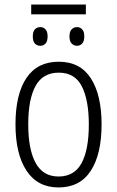

<svg xmlns="http://www.w3.org/2000/svg" viewBox="-20 -813 514 843"><path d="M357 -793V-750H117V-793ZM157 -694Q171 -694 180 -684Q189 -674 189 -653Q189 -632 180 -622Q171 -612 157 -612Q142 -612 133 -622Q124 -632 124 -653Q124 -674 133 -684Q142 -694 157 -694ZM318 -694Q332 -694 341 -684Q350 -674 350 -653Q350 -632 341 -622Q332 -612 318 -612Q304 -612 294.5 -622Q285 -632 285 -653Q285 -674 294.5 -684Q304 -694 318 -694ZM426 -267Q426 -136 378.5 -63Q331 10 237 10Q145 10 96.5 -63.5Q48 -137 48 -267Q48 -399 96 -470.5Q144 -542 238 -542Q332 -542 379 -469Q426 -396 426 -267ZM104 -267Q104 -157 136.5 -97.5Q169 -38 237 -38Q306 -38 338 -96.5Q370 -155 370 -267Q370 -373 339.5 -433.5Q309 -494 238 -494Q168 -494 136 -435.5Q104 -377 104 -267Z"/></svg>

Font: Noto Sans Condensed Light
Style: Regular
Weight: 300
Width: 3
Designer: Monotype Design Team
Foundry: Monotype Imaging Inc.
Version: Version 2.013; ttfautohint (v1.8.4.7-5d5b)